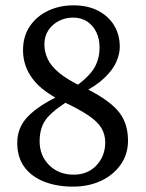

<svg xmlns="http://www.w3.org/2000/svg" viewBox="-20 -679 540 712"><path d="M44 -149.2Q44 -207.3 84.8 -248.4Q125.7 -289.5 203.4 -325.9L245.6 -311.8Q186.6 -277.6 156.7 -244.1Q126.9 -210.6 126.9 -155.3Q126.9 -101.8 162.4 -66.5Q197.9 -31.3 253 -31.3Q305.5 -31.3 337.8 -65.9Q370.2 -100.5 370.2 -150.6Q370.2 -180.5 356.2 -204Q342.3 -227.5 308.4 -250.5Q274.5 -273.5 215.6 -301.3Q136.8 -339 101.1 -386.6Q65.4 -434.1 65.4 -492.4Q65.4 -544.6 90.6 -581.7Q115.8 -618.9 158.3 -639.1Q200.8 -659.2 252.5 -659.2Q305.5 -659.2 343.8 -639.2Q382.2 -619.2 403.2 -584.8Q424.2 -550.4 424.2 -504.8Q424.2 -479.5 411.6 -450.1Q398.9 -420.7 367.6 -390.4Q336.3 -360.2 279.9 -331.5L242.5 -345.7Q303.3 -386.9 326.3 -421.8Q349.2 -456.6 349.2 -503.1Q349.2 -533.8 337.8 -558.5Q326.5 -583.2 304.2 -598.5Q282 -613.8 250.4 -613.8Q222.7 -613.8 198.5 -601.4Q174.3 -589.1 159.4 -566.8Q144.6 -544.6 144.6 -513.9Q144.6 -487.2 156.6 -460.9Q168.5 -434.6 199.5 -408.7Q230.5 -382.9 287.7 -355.9Q371.7 -316.9 413.2 -272.7Q454.7 -228.4 454.7 -157.5Q454.7 -107.2 427.6 -68.6Q400.5 -30 354.5 -8.4Q308.5 13.1 250.4 13.1Q190.7 13.1 143.7 -5.4Q96.6 -23.9 70.3 -59.8Q44 -95.7 44 -149.2Z"/></svg>

Font: Adobe Variable Font Prototype
Style: Regular
Weight: 389
Designer: Frank Grießhammer
Foundry: Adobe
Version: Version 1.004;hotconv 1.0.113;makeotfexe 2.5.65598